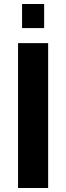

<svg xmlns="http://www.w3.org/2000/svg" viewBox="-20 -937 330 957"><path d="M70 0H220V-722H70ZM90 -797H200V-917H90Z"/></svg>

Font: Perun
Style: Bold
Weight: 700
Foundry: Copyright (c) Stefan Peev, Context Ltd, 2016
Version: Version 1.089